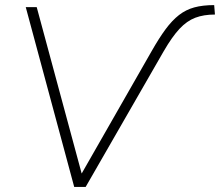

<svg xmlns="http://www.w3.org/2000/svg" viewBox="-20 -733 863 753"><path d="M271 0 81 -705H124L308 -24H284L575 -533Q604 -584 629.5 -618.5Q655 -653 682 -674Q709 -695 742 -704Q775 -713 820 -713L823 -676Q779 -676 746 -663.5Q713 -651 684 -620Q655 -589 622 -532L316 0Z"/></svg>

Font: Nunito Sans 12pt ExtraLight
Style: Italic
Weight: 200
Italic angle: -9°
Designer: Vernon Adams
Foundry: Vernon Adams
Version: Version 3.101;gftools[0.9.27]